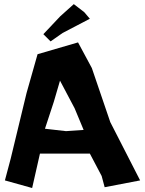

<svg xmlns="http://www.w3.org/2000/svg" viewBox="-20 -901 706 936"><path d="M3.9 -21.5 136.7 15.6 174.8 -152.3H418L475.6 -43L490.2 11.7L663.1 -21.5L517.6 -305.7L427.7 -569.3L360.4 -694.3L163.1 -636.7L109.4 -447.3L32.2 -127.9ZM242.2 -404.3 272.5 -507.8 343.8 -373 387.7 -267.6 301.8 -261.7 199.2 -273.4ZM339.8 -880.9 273.4 -821.3 191.4 -734.4 226.6 -699.2 285.2 -740.2 418 -809.6 390.6 -841.8Z"/></svg>

Font: MaokenAssortedSans-TC
Style: Regular
Weight: 500
Version: Version 0.83